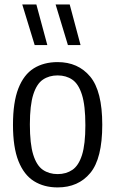

<svg xmlns="http://www.w3.org/2000/svg" viewBox="-20 -828 515 858"><path d="M237.5 9.5Q176.5 9.5 131.8 -18.5Q87 -46.5 62.5 -108Q38 -169.5 38 -270Q38 -371.5 62.2 -433.2Q86.5 -495 131.2 -522.8Q176 -550.5 237.5 -550.5Q329 -550.5 383 -485.8Q437 -421 437 -270.5Q437 -119.5 383.5 -55Q330 9.5 237.5 9.5ZM237.5 -50Q275.5 -50 303.5 -69Q331.5 -88 346.5 -135.5Q361.5 -183 361.5 -268.5Q361.5 -356.5 346.2 -404.8Q331 -453 303.2 -472Q275.5 -491 237.5 -491Q199.5 -491 171.8 -472.2Q144 -453.5 128.8 -405.8Q113.5 -358 113.5 -272Q113.5 -185 128.5 -136.8Q143.5 -88.5 171.5 -69.2Q199.5 -50 237.5 -50ZM283.5 -626.5 228.5 -808H291.5L340 -626.5ZM135 -626.5 79.5 -808H142.5L191.5 -626.5Z"/></svg>

Font: Encode Sans Condensed
Style: Regular
Weight: 400
Width: 3
Designer: Multiple Designers
Foundry: Impallari Type
Version: Version 3.000; ttfautohint (v1.8.3) -l 8 -r 50 -G 200 -x 14 